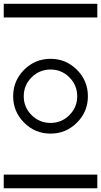

<svg xmlns="http://www.w3.org/2000/svg" viewBox="-20 -714 540 1026"><path d="M0 -620.8V-693.8H500V-620.8ZM0 219.2H500V292.2H0ZM449.7 -199.7Q449.7 -117.2 391.1 -58.6Q332.5 0 250 0Q167.5 0 108.9 -58.6Q50.3 -117.2 50.3 -199.7Q50.3 -282.5 108.9 -341.1Q167.5 -399.7 250 -399.7Q332.5 -399.7 391.1 -341.1Q449.7 -282.5 449.7 -199.7ZM250 -342.5Q190.9 -342.5 148.9 -300.7Q106.9 -258.8 106.9 -199.7Q106.9 -140.6 148.9 -98.9Q190.9 -57.1 250 -57.1Q309.1 -57.1 350.8 -98.9Q392.6 -140.6 392.6 -199.7Q392.6 -258.8 350.8 -300.7Q309.1 -342.5 250 -342.5Z"/></svg>

Font: EnergyBar
Style: Regular
Weight: 400
Italic angle: -10°
Version: 1.0 2000-03-28